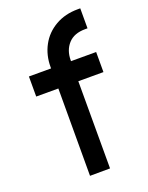

<svg xmlns="http://www.w3.org/2000/svg" viewBox="-137 -793 665 863"><g transform="rotate(-20 195.0 -361.0)"><path d="M345 -721.9H356.9V-626.4H345.5Q292.2 -626.4 264.5 -595.6Q236.7 -564.8 236.7 -516.9V0L140.7 0.5L141.3 -520.2Q141.3 -576.3 166.1 -622.2Q190.9 -668.2 237.4 -695Q283.9 -721.9 345 -721.9ZM35.3 -513H356.9V-417H35.3Z"/></g></svg>

Font: Lineal Thin
Style: Regular
Weight: 200
Designer: Created by Frank Adebiaye with contributions from Anton Moglia & Ariel Martín Pérez
Created by Frank ADEBIAYE with FontF
Foundry: Velvetyne Type Foundry
Version: Version 2.000;Glyphs 3.2 (3227)